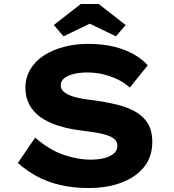

<svg xmlns="http://www.w3.org/2000/svg" viewBox="-20 -937 874 967"><path d="M427 10Q347 10 282 -5.5Q217 -21 165 -49.5Q113 -78 70 -116L157 -244Q227 -183 298.5 -158Q370 -133 438 -133Q470 -133 500 -139.5Q530 -146 550.5 -161.5Q571 -177 571 -203Q571 -220 561 -231.5Q551 -243 533.5 -250.5Q516 -258 492.5 -263.5Q469 -269 442 -272.5Q415 -276 387 -280Q322 -288 270 -305Q218 -322 182 -348.5Q146 -375 127 -411.5Q108 -448 108 -495Q108 -546 132.5 -587.5Q157 -629 201 -657.5Q245 -686 302 -701Q359 -716 424 -716Q497 -716 553.5 -702Q610 -688 653 -664Q696 -640 724 -608L634 -496Q606 -521 571.5 -537.5Q537 -554 498.5 -563Q460 -572 422 -572Q382 -572 351.5 -564.5Q321 -557 303.5 -543Q286 -529 286 -507Q286 -488 301 -475Q316 -462 340.5 -453.5Q365 -445 394 -440Q423 -435 452 -432Q510 -424 563.5 -411.5Q617 -399 658.5 -376.5Q700 -354 723.5 -317Q747 -280 747 -222Q747 -148 706 -96.5Q665 -45 592.5 -17.5Q520 10 427 10ZM300 -754 251 -811 387 -917H477L613 -811L564 -754L417 -825H447Z"/></svg>

Font: Lexend Mega
Style: Bold
Weight: 700
Version: Version 1.007